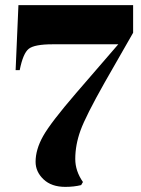

<svg xmlns="http://www.w3.org/2000/svg" viewBox="-20 -720 550 750"><path d="M119 -88Q119 -136 148.5 -188.5Q178 -241 277 -356L442 -547H186Q115 -547 92.5 -529.5Q70 -512 57 -446H41L52 -700H500V-592L389 -398Q315 -267 294.5 -210.5Q274 -154 274 -99Q274 -52 304 -9L297 3Q269 10 235 10Q181 10 150 -19.5Q119 -49 119 -88Z"/></svg>

Font: Abril Fatface
Style: Regular
Weight: 400
Designer: Veronika Burian, Jos Scaglione
Foundry: TypeTogether
Version: Version 1.001